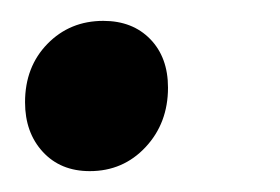

<svg xmlns="http://www.w3.org/2000/svg" viewBox="-20 -155 268 184"><path d="M141 -71Q141 -37 119.5 -14Q98 9 66 9Q38 9 21 -9.5Q4 -28 4 -57Q4 -91 25.5 -113Q47 -135 79 -135Q107 -135 124 -117.5Q141 -100 141 -71Z"/></svg>

Font: Gontserrat Medium
Style: Italic
Weight: 500
Italic angle: -11.3°
Designer: Julieta Ulanovsky
Foundry: Julieta Ulanovsky
Version: Version 6.001